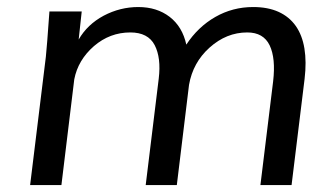

<svg xmlns="http://www.w3.org/2000/svg" viewBox="-20 -534 958 554"><path d="M66.9 0 112.3 -370.1Q115.2 -396 122.6 -501H215.8L207 -419.9Q231.9 -463.4 279.3 -488.8Q326.7 -513.7 378.9 -513.7Q432.6 -513.7 469.5 -485.4Q506.3 -457 517.6 -405.3Q551.3 -456.5 601.3 -485.1Q651.4 -513.7 710.4 -513.7Q752.9 -513.7 783.7 -499.8Q814.5 -485.8 833.3 -459.2Q852.1 -432.6 858.4 -394Q864.7 -355.5 858.9 -306.6L821.3 0H731.4L768.1 -299.3Q775.9 -365.7 758.1 -403.1Q740.2 -440.4 693.4 -440.4Q633.3 -440.4 584.5 -396.5Q536.6 -353.5 525.4 -289.1L490.2 0H400.4L438 -307.1Q445.3 -367.2 426.3 -403.8Q407.2 -440.4 356 -440.4Q296.9 -440.4 251 -400.9Q205.1 -360.8 194.3 -305.2L157.2 0Z"/></svg>

Font: Ride
Style: Italic
Weight: 400
Version: Version 3.000